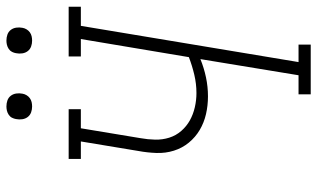

<svg xmlns="http://www.w3.org/2000/svg" viewBox="-210 -754 964 583"><g transform="rotate(-90 271.5 -462.0)"><path d="M277 0V-37H335L384 -335Q357 -324 328.5 -318Q300 -312 271 -312Q243 -312 217 -318Q191 -324 169 -337Q147 -350 130.5 -370Q114 -390 106 -415.5Q98 -441 99 -468.5Q100 -496 105 -523L134 -698H81V-735H232V-698H174L144 -517Q140 -495 139.5 -472.5Q139 -450 145.5 -429.5Q152 -409 166 -393Q180 -377 198 -367Q216 -357 237.5 -352Q259 -347 281 -347Q309 -347 336.5 -353.5Q364 -360 390 -370L445 -698H392V-735H543V-698H485L375 -37H428V0ZM440 -846Q431 -846 422.5 -849Q414 -852 408.5 -859Q403 -866 401.5 -875.5Q400 -885 402 -895Q403 -901 406 -907Q409 -913 415 -917Q421 -921 427.5 -922.5Q434 -924 440 -924Q450 -924 458.5 -921Q467 -918 472.5 -911Q478 -904 479.5 -894.5Q481 -885 479 -875Q478 -869 474.5 -863Q471 -857 465.5 -853Q460 -849 453.5 -847.5Q447 -846 440 -846ZM240 -846Q231 -846 222.5 -849Q214 -852 208.5 -859Q203 -866 201.5 -875.5Q200 -885 202 -895Q203 -901 206 -907Q209 -913 215 -917Q221 -921 227.5 -922.5Q234 -924 240 -924Q250 -924 258.5 -921Q267 -918 272.5 -911Q278 -904 279.5 -894.5Q281 -885 279 -875Q278 -869 274.5 -863Q271 -857 265.5 -853Q260 -849 253.5 -847.5Q247 -846 240 -846Z"/></g></svg>

Font: Iosevka Curly Slab XLtObl
Style: Regular
Weight: 200
Italic angle: -9°
Monospace: yes
Designer: Belleve Invis
Foundry: Belleve Invis
Version: Version 11.1.0; ttfautohint (v1.8.3)